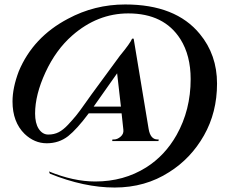

<svg xmlns="http://www.w3.org/2000/svg" viewBox="-20 -714 1029 859"><path d="M90 -115Q36 -168 36 -260Q36 -321 64 -395Q128 -548 284 -630Q403 -694 540 -694Q766 -694 874 -562Q951 -469 951 -340Q951 -211 892.5 -108Q834 -5 737 56Q630 125 493 125Q356 125 203 63L199 53Q309 98 406 98Q534 98 634 35Q718 -18 770 -110Q833 -222 833 -360Q833 -466 787 -539Q714 -654 554 -654Q416 -654 303 -555Q230 -491 183.5 -390.5Q137 -290 137 -206Q137 -163 153 -138Q170 -112 196 -112Q222 -112 242.5 -122.5Q263 -133 284.5 -156Q306 -179 321 -197.5Q336 -216 358 -247.5Q380 -279 389 -291L516 -464Q563 -521 571 -541H578L645 -137Q653 -90 685 -90H690L689 -83H482L483 -90H490Q505 -90 519.5 -102.5Q534 -115 532 -133L524 -207H377Q324 -136 285 -105Q244 -73 189 -73Q134 -73 90 -115ZM504 -386 399 -237H521Z"/></svg>

Font: Cinzel Decorative
Style: Bold
Weight: 700
Version: Version 1.002;PS 001.002;hotconv 1.0.56;makeotf.lib2.0.21325